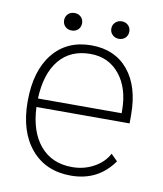

<svg xmlns="http://www.w3.org/2000/svg" viewBox="-74 -685 644 757"><g transform="rotate(10 247.5 -307.0)"><path d="M453 -233H80Q84 -135 131 -79.5Q178 -24 259 -24Q306 -24 345.5 -45.5Q385 -67 404 -103L430 -77Q369 10 260 10Q159 10 100.5 -59.5Q42 -129 42 -249Q42 -371 98 -440.5Q154 -510 252 -510Q346 -510 399.5 -445.5Q453 -381 453 -267ZM415 -277Q415 -367 371 -421.5Q327 -476 254 -476Q174 -476 129 -421.5Q84 -367 80 -267H415ZM128 -589Q128 -604 138 -614Q148 -624 164 -624Q180 -624 190 -614Q200 -604 200 -589Q200 -574 190 -564Q180 -554 164 -554Q148 -554 138 -564Q128 -574 128 -589ZM317 -589Q317 -604 327.5 -614Q338 -624 353 -624Q369 -624 379 -614Q389 -604 389 -589Q389 -574 379 -564Q369 -554 353 -554Q338 -554 327.5 -564Q317 -574 317 -589Z"/></g></svg>

Font: Sarabun Thin
Style: Regular
Weight: 250
Designer: Suppakit Chalermlarp | Katatrad Co.,Ltd.
Foundry: Cadson Demak Co.,Ltd.
Version: Version 1.000; ttfautohint (v1.6)